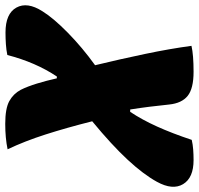

<svg xmlns="http://www.w3.org/2000/svg" viewBox="-63 -716 759 733"><g transform="rotate(90 316.5 -349.5)"><path d="M74 9Q2 9 -21 -32.5Q-44 -74 -7 -132Q19 -174 75 -229Q131 -284 199 -333Q176 -428 156 -523.5Q136 -619 125 -701Q160 -709 224 -709Q288 -709 316 -686.5Q344 -664 349 -616Q353 -577 357.5 -541Q362 -505 368 -467H377Q407 -512 433 -569.5Q459 -627 484 -702Q501 -706 520.5 -707.5Q540 -709 561 -709Q629 -709 653 -669Q677 -629 644 -569Q616 -518 560 -457.5Q504 -397 413 -322Q438 -223 463.5 -143.5Q489 -64 520 1Q477 10 423 10Q364 10 336 -5.5Q308 -21 293 -49Q280 -75 269 -111Q258 -147 249 -187H242Q188 -106 160 2Q141 6 119 7.5Q97 9 74 9Z"/></g></svg>

Font: Recursive Mn Csl St Blk
Style: Italic
Weight: 900
Italic angle: -15°
Monospace: yes
Version: Version 1.079;hotconv 1.0.112;makeotfexe 2.5.65598; ttfautoh